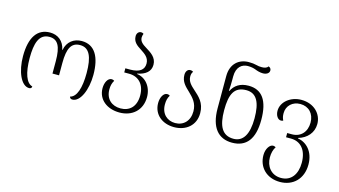

<svg xmlns="http://www.w3.org/2000/svg" viewBox="-106 -1163 3183 1805"><g transform="rotate(15 1485.5 -260.0)"><path d="M193 9C209 9 218 0 218 -14C159 -28 125 -120 125 -267C125 -406 152 -506 254 -506C336 -506 370 -445 370 -300V-180H434V-300C434 -443 468 -506 553 -506C643 -506 679 -425 679 -267C679 -123 648 -28 586 -14C587 -1 597 8 613 8C689 8 745 -121 745 -267C745 -439 687 -547 558 -547C482 -547 419 -502 404 -419H401C385 -503 325 -547 250 -547C126 -547 60 -450 60 -267C60 -120 114 9 193 9Z M1072 11C1195 11 1286 -67 1286 -196C1286 -296 1224 -372 1139 -382V-386C1219 -401 1266 -440 1266 -505C1266 -577 1208 -611 1158 -642C1122 -664 1092 -686 1092 -725C1092 -737 1095 -750 1100 -762C1095 -767 1086 -771 1076 -771C1050 -771 1034 -749 1034 -723C1034 -666 1073 -639 1114 -613C1156 -585 1200 -558 1200 -499C1200 -438 1156 -405 1066 -405H1019V-365H1066C1160 -365 1220 -300 1220 -194C1220 -83 1157 -29 1071 -29C987 -29 925 -81 925 -175C925 -211 932 -237 948 -264C939 -271 930 -273 922 -273C885 -273 860 -224 860 -170C860 -58 952 11 1072 11Z M1603 11C1718 11 1808 -59 1808 -179C1808 -282 1749 -330 1699 -375C1661 -409 1628 -440 1628 -490C1628 -510 1633 -526 1643 -538C1637 -543 1627 -547 1614 -547C1588 -547 1571 -523 1571 -490C1571 -422 1613 -385 1655 -345C1698 -303 1742 -260 1742 -179C1742 -87 1685 -29 1603 -29C1527 -29 1466 -81 1466 -173C1466 -210 1472 -237 1489 -264C1480 -271 1471 -273 1463 -273C1426 -273 1401 -224 1401 -170C1401 -58 1489 11 1603 11Z M2167 11C2306 11 2379 -80 2379 -267C2379 -455 2313 -547 2182 -547C2099 -547 2047 -510 2019 -453H2014C2017 -488 2018 -529 2018 -559V-594C2018 -688 2072 -724 2126 -724C2158 -724 2181 -719 2200 -712C2225 -702 2251 -694 2280 -694C2312 -694 2341 -709 2341 -738C2341 -753 2332 -767 2314 -771C2307 -755 2283 -747 2255 -747C2234 -747 2218 -749 2200 -754C2180 -759 2158 -762 2126 -762C2031 -762 1954 -701 1954 -580V-266C1954 -80 2034 11 2167 11ZM2171 -28C2062 -28 2018 -110 2018 -266C2018 -420 2054 -501 2172 -501C2273 -501 2314 -418 2314 -265C2314 -108 2264 -28 2171 -28Z M2698 251C2824 251 2916 165 2916 24C2916 -103 2841 -175 2757 -189V-193C2841 -217 2898 -281 2898 -366C2898 -464 2819 -547 2696 -547C2592 -547 2504 -478 2504 -390C2504 -346 2527 -309 2558 -309C2565 -309 2572 -310 2580 -314C2569 -338 2565 -354 2565 -383C2565 -456 2621 -507 2696 -507C2778 -507 2833 -449 2833 -362C2833 -272 2778 -211 2692 -211H2646V-170H2694C2787 -170 2851 -102 2851 24C2851 135 2797 212 2698 212C2600 212 2548 136 2548 52C2548 11 2557 -25 2576 -54C2567 -59 2558 -62 2550 -62C2517 -62 2484 -15 2484 47C2484 165 2568 251 2698 251Z"/></g></svg>

Font: Noto Serif Georgian Light
Style: Regular
Weight: 300
Designer: Monotype Design Team, Akaki Razmadze
Foundry: Google LLC
Version: Version 2.003